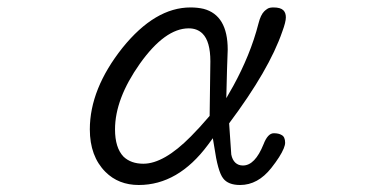

<svg xmlns="http://www.w3.org/2000/svg" viewBox="-20 -498 1040 529"><path d="M641.6 11.7Q690.4 11.7 727.5 -35.2Q752.9 -67.4 761.7 -88.9Q765.6 -98.6 765.6 -104.5Q765.6 -121.1 755.9 -126Q748 -130.9 734.4 -130.9Q717.8 -130.9 706.1 -100.6Q682.6 -42 649.4 -42Q636.7 -42 628.4 -49.8Q620.1 -57.6 617.2 -72.3L611.3 -158.2Q721.7 -305.7 757.8 -411.1Q767.6 -437.5 767.6 -450.2Q767.6 -462.9 760.7 -469.7Q752.9 -477.5 733.4 -477.5Q722.7 -477.5 717.3 -474.1Q711.9 -470.7 708 -466.8Q698.2 -457 692.4 -434.1Q686.5 -411.1 679.2 -389.2Q671.9 -367.2 663.1 -345.7Q645.5 -302.7 623 -261.7L603.5 -227.5L605.5 -306.6L607.4 -361.3Q607.4 -456.1 541 -473.6Q524.4 -477.5 504.9 -477.5Q407.2 -477.5 317.4 -366.2Q227.5 -252.9 227.5 -141.6Q227.5 -67.4 270.5 -24.4Q306.6 11.7 362.3 11.7Q470.7 11.7 552.7 -98.6L566.4 -117.2L570.3 -93.8Q580.1 -25.4 594.7 -6.8Q608.4 11.7 641.6 11.7ZM375 -46.9Q340.8 -46.9 320.3 -66.4Q296.9 -90.8 296.9 -141.6Q296.9 -225.6 365.2 -322.3Q434.6 -419.9 500 -419.9Q523.4 -419.9 538.1 -405.3Q559.6 -383.8 559.6 -329.1L557.6 -178.7Q529.3 -145.5 505.9 -122.1Q431.6 -46.9 375 -46.9Z"/></svg>

Font: FakePearl
Style: ExtraLight
Weight: 300
Version: Version 1.2